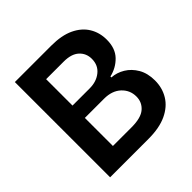

<svg xmlns="http://www.w3.org/2000/svg" viewBox="-189 -883 1037 1037"><g transform="rotate(-45 329.5 -364.0)"><path d="M73.2 0V-727.5H351.6Q430.2 -727.5 482.2 -702.9Q534.2 -678.2 560.3 -635.5Q586.4 -592.8 586.4 -538.6Q586.4 -472.2 549.6 -434.1Q512.7 -396 459.5 -383.8V-376.5Q498 -374.5 533.7 -353Q569.3 -331.5 592 -292.5Q614.7 -253.4 614.7 -198.2Q614.7 -141.6 587.4 -96.7Q560.1 -51.8 505.1 -25.9Q450.2 0 366.7 0ZM203.6 -108.9H346.2Q418.5 -108.9 450.4 -136.7Q482.4 -164.6 482.4 -208Q482.4 -256.8 446.8 -290Q411.1 -323.2 350.6 -323.2H203.6ZM203.6 -417.5H335Q386.7 -417.5 421.4 -445.6Q456.1 -473.6 456.1 -522Q456.1 -564.5 426.3 -591.8Q396.5 -619.1 337.9 -619.1H203.6Z"/></g></svg>

Font: Inter-SemiBold
Style: Regular
Weight: 600
Designer: Rasmus Andersson
Foundry: rsms
Version: Version 4.000;git-a52131595